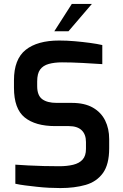

<svg xmlns="http://www.w3.org/2000/svg" viewBox="-20 -950 625 976"><path d="M287 6Q260 6 229.5 4.5Q199 3 167.5 -0.5Q136 -4 108 -7.5Q80 -11 58 -16V-113Q86 -111 123.5 -109Q161 -107 202 -106Q243 -105 281 -105Q321 -105 352 -112.5Q383 -120 400 -139Q417 -158 417 -193V-228Q417 -267 395 -288Q373 -309 330 -309H261Q160 -309 105.5 -353Q51 -397 51 -504V-542Q51 -649 110.5 -696.5Q170 -744 281 -744Q319 -744 359.5 -740.5Q400 -737 437 -732Q474 -727 500 -721V-624Q456 -627 399.5 -630Q343 -633 295 -633Q257 -633 228 -625Q199 -617 184 -596.5Q169 -576 169 -536V-512Q169 -465 194.5 -446Q220 -427 268 -427H345Q410 -427 452 -403Q494 -379 514.5 -337.5Q535 -296 535 -243V-196Q535 -114 503 -70Q471 -26 415 -10Q359 6 287 6ZM256 -791 345 -930H447L328 -791Z"/></svg>

Font: Exo Thin SemiBold
Style: Regular
Weight: 600
Version: Version 2.000